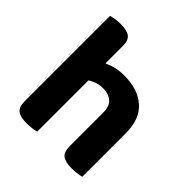

<svg xmlns="http://www.w3.org/2000/svg" viewBox="-180 -795 936 936"><g transform="rotate(45 288.5 -326.5)"><path d="M519 -204H370V-293Q370 -339 346.5 -358.5Q323 -378 287 -378Q255 -378 229.5 -366Q204 -354 186 -339L182 -459Q205 -472 239 -483.5Q273 -495 314 -495Q409 -495 464 -446.5Q519 -398 519 -301ZM60 -264H208V-1Q198 2 180 4.5Q162 7 141 7Q99 7 79.5 -8Q60 -23 60 -62ZM370 -264H519V-1Q509 2 491 4.5Q473 7 452 7Q409 7 389.5 -8Q370 -23 370 -62ZM208 -187H60V-651Q69 -654 87 -657Q105 -660 126 -660Q169 -660 188.5 -645Q208 -630 208 -590Z"/></g></svg>

Font: Baloo Bhaijaan 2
Style: Bold
Weight: 700
Designer: Sanskriti Dholi, Noopur Datye and Ek Type
Foundry: Ek Type
Version: Version 1.701